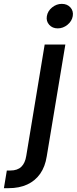

<svg xmlns="http://www.w3.org/2000/svg" viewBox="-117 -774 399 998"><path d="M115.2 -542.5H222.7L126 38.6Q117.7 92.3 91.8 129.2Q65.9 166 24.4 185.1Q-17.1 204.1 -72.3 204.1H-96.7L-81.5 112.3H-63Q-26.4 112.3 -6.3 93Q13.7 73.7 19.5 36.1ZM183.1 -626.5Q155.3 -626.5 138.7 -645.3Q122.1 -664.1 126.5 -689.9Q130.9 -716.8 153.8 -735.4Q176.8 -753.9 204.1 -753.9Q232.4 -753.9 249 -735.4Q265.6 -716.8 261.2 -690.4Q256.8 -664.1 233.9 -645.3Q210.9 -626.5 183.1 -626.5Z"/></svg>

Font: Inter 16pt Medium
Style: Italic
Weight: 500
Italic angle: -9.3988°
Version: Version 4.001;git-66647c0bb